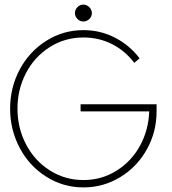

<svg xmlns="http://www.w3.org/2000/svg" viewBox="-20 -803 746 835"><path d="M342.5 -783Q357 -783 368.2 -772Q379.5 -761 379.5 -746Q379.5 -731 368.5 -720.2Q357.5 -709.5 342.5 -709.5Q327.5 -709.5 316.8 -720.5Q306 -731.5 306 -746Q306 -761 316.8 -772Q327.5 -783 342.5 -783ZM330.5 -349.5H661V-318.5Q661 -230 619 -154Q577 -78 503.5 -33Q430 12 343 12Q254.5 12 180.8 -34.8Q107 -81.5 65.5 -160.2Q24 -239 24 -330.5Q24 -422 65.5 -500.2Q107 -578.5 180.8 -625.2Q254.5 -672 343 -672Q416.5 -672 480 -639.2Q543.5 -606.5 587 -549.5L564 -529.5Q525 -581.5 467.8 -610.8Q410.5 -640 343 -640Q262 -640 195.8 -597.8Q129.5 -555.5 92.8 -484.8Q56 -414 56 -330.5Q56 -247 92.8 -176Q129.5 -105 195.8 -62.5Q262 -20 343 -20Q422 -20 487 -60.8Q552 -101.5 589 -169.5Q626 -237.5 629 -318.5H330.5Z"/></svg>

Font: League Spartan ExtraLight
Style: Regular
Weight: 200
Foundry: The League of Moveable Type
Version: Version 2.002